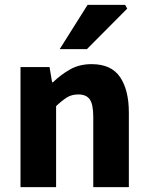

<svg xmlns="http://www.w3.org/2000/svg" viewBox="-20 -773 612 793"><path d="M64.7 0V-496.1H184.6L195.2 -433.3H198.9Q230.3 -463.9 268.9 -486Q307.6 -508.1 358.3 -508.1Q439.7 -508.1 475.9 -454.6Q512.2 -401 512.2 -308V0H365.2V-289.2Q365.2 -342.8 350.5 -362.9Q335.9 -382.9 303.5 -382.9Q275.8 -382.9 256.1 -370.4Q236.4 -358 211.7 -334.7V0ZM226.5 -570 341.8 -753H496.8L505.4 -737.4L338.9 -570Z"/></svg>

Font: Source Sans 3
Style: Regular
Weight: 200
Designer: Paul D. Hunt
Foundry: Adobe
Version: Version 3.046;hotconv 1.0.118;makeotfexe 2.5.65603